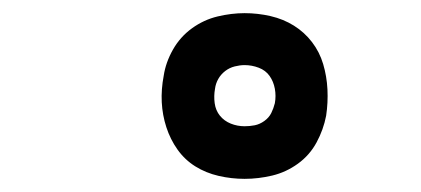

<svg xmlns="http://www.w3.org/2000/svg" viewBox="-20 -801 640 292"><path d="M352 -529Q332 -529 312.5 -533.5Q293 -538 277 -548Q261 -558 250 -573.5Q239 -589 233 -607.5Q227 -626 226 -645.5Q225 -665 229 -686Q232 -706 243 -725.5Q254 -745 272 -758Q290 -771 311 -776Q332 -781 352 -781Q372 -781 391.5 -776.5Q411 -772 427 -762Q443 -752 454.5 -737Q466 -722 471.5 -703.5Q477 -685 478 -665Q479 -645 476 -625Q472 -604 461.5 -584.5Q451 -565 433 -552Q415 -539 394 -534Q373 -529 352 -529ZM352 -609Q360 -609 367.5 -610.5Q375 -612 382 -617Q389 -622 392.5 -629Q396 -636 398 -644Q400 -655 398 -666Q396 -677 390 -685.5Q384 -694 373.5 -698Q363 -702 352 -702Q345 -702 337 -700Q329 -698 322.5 -693Q316 -688 312 -681Q308 -674 307 -666Q305 -655 306.5 -644Q308 -633 314.5 -625Q321 -617 331 -613Q341 -609 352 -609Z"/></svg>

Font: Iosevka SS04 Extended Oblique
Style: Bold
Weight: 700
Width: 7
Italic angle: -9°
Monospace: yes
Designer: Belleve Invis
Foundry: Belleve Invis
Version: Version 19.0.0; ttfautohint (v1.8.4)